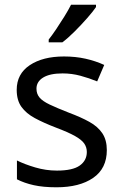

<svg xmlns="http://www.w3.org/2000/svg" viewBox="-20 -786 519 816"><path d="M434 -148Q434 -70 376 -30Q318 10 220 10Q164 10 123.5 1Q83 -8 52 -24V-104Q84 -88 129.5 -74.5Q175 -61 222 -61Q289 -61 319 -82.5Q349 -104 349 -140Q349 -160 338 -176Q327 -192 298.5 -208Q270 -224 217 -244Q165 -264 128 -284Q91 -304 71 -332Q51 -360 51 -404Q51 -472 106.5 -509Q162 -546 252 -546Q301 -546 343.5 -536.5Q386 -527 423 -510L393 -440Q359 -454 322 -464Q285 -474 246 -474Q192 -474 163.5 -456.5Q135 -439 135 -409Q135 -387 148 -371.5Q161 -356 191.5 -341.5Q222 -327 273 -307Q324 -288 360 -268Q396 -248 415 -219.5Q434 -191 434 -148ZM388 -756Q376 -738 351 -709.5Q326 -681 297.5 -652.5Q269 -624 245 -606H187V-618Q202 -637 219.5 -663Q237 -689 254 -716.5Q271 -744 282 -766H388Z"/></svg>

Font: Noto Sans Batak
Style: Regular
Weight: 400
Designer: Monotype Design Team
Foundry: Monotype Imaging Inc.
Version: Version 2.002; ttfautohint (v1.8.4.7-5d5b)